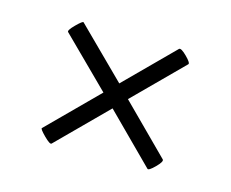

<svg xmlns="http://www.w3.org/2000/svg" viewBox="-52 -390 482 401"><g transform="rotate(15 189.0 -189.5)"><path d="M293 -60 190 -163 86 -59Q83 -56 69.5 -69.5Q56 -83 58 -85L163 -190L59 -293Q56 -296 69.5 -309.5Q83 -323 85 -321L190 -217L292 -319Q296 -322 309 -309Q322 -296 319 -293L216 -190L319 -87Q322 -83 309 -70Q296 -57 293 -60Z"/></g></svg>

Font: Cormorant Garamond Light
Style: Regular
Weight: 300
Designer: Christian Thalmann (Catharsis Fonts)
Version: Version 3.000